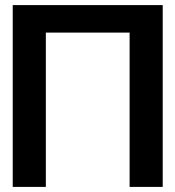

<svg xmlns="http://www.w3.org/2000/svg" viewBox="-20 -734 689 754"><path d="M619 0H489V-606H160V0H30V-714H619Z"/></svg>

Font: Non Bureau Medium
Style: Regular
Weight: 500
Designer: Jona Saucedo
Foundry: Non Foundry
Version: Version 1.000; ttfautohint (v1.8.4)